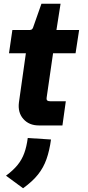

<svg xmlns="http://www.w3.org/2000/svg" viewBox="-20 -670 468 1024"><path d="M187 -1Q135 -1 104.5 -35.5Q74 -70 81 -124L118 -386H28L46 -510H139Q143 -510 146.5 -511.5Q150 -513 152.5 -516Q155 -519 156 -522L201 -650H303L281 -510H402L383 -386H263L229 -151Q227 -138 232 -134Q237 -130 248 -130H331L313 -1ZM103 334 12 267Q51 238 74 209.5Q97 181 109.5 146.5Q122 112 128 66L252 74Q244 133 228 178.5Q212 224 182.5 261Q153 298 103 334Z"/></svg>

Font: Finlandica
Style: Italic
Weight: 400
Italic angle: -8°
Designer: Niklas Ekholm, Juho Hiilivirta, Jaakko Suomalainen
Foundry: Helsinki Type Studio
Version: Version 1.064